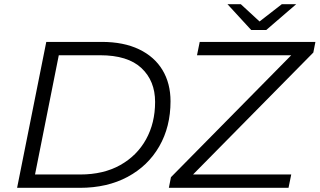

<svg xmlns="http://www.w3.org/2000/svg" viewBox="-20 -901 1533 921"><path d="M62 0 202 -700H468Q573 -700 647 -664.5Q721 -629 759.5 -565Q798 -501 798 -415Q798 -293 744 -199Q690 -105 592 -52.5Q494 0 363 0ZM148 -64H365Q476 -64 556.5 -109Q637 -154 680.5 -232.5Q724 -311 724 -412Q724 -513 658.5 -574.5Q593 -636 460 -636H262ZM790 0 800 -51 1377 -636H925L938 -700H1493L1483 -649L906 -64H1377L1364 0ZM1185 -757 1071 -881H1135L1225 -798L1332 -881H1401L1257 -757Z"/></svg>

Font: Montserrat
Style: Italic
Weight: 400
Italic angle: -11.3°
Designer: Julieta Ulanovsky
Foundry: Julieta Ulanovsky
Version: Version 9.000; ttfautohint (v1.8.4.7-5d5b)